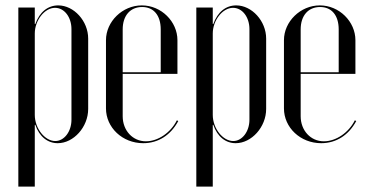

<svg xmlns="http://www.w3.org/2000/svg" viewBox="-20 -523 1373 712"><path d="M48 169H109V-60H111C126 -16 157 8 194 8C253 8 307 -52 307 -119V-380C307 -445 254 -503 196 -503C158 -503 127 -479 111 -434H109V-495H48ZM109 -97V-399C109 -447 145 -494 184 -494C219 -494 245 -459 245 -415V-79C245 -35 218 0 185 0C146 0 109 -47 109 -97Z M373 -374V-121C373 -50 434 8 511 8C567 8 613 -22 641 -74L636 -77C613 -31 566 1 521 1C472 1 435 -39 435 -92V-249H638V-374C638 -443 578 -503 506 -503C434 -503 373 -443 373 -374ZM435 -255V-414C435 -465 463 -497 507 -497C550 -497 576 -466 576 -414V-255Z M708 169H769V-60H771C786 -16 817 8 854 8C913 8 967 -52 967 -119V-380C967 -445 914 -503 856 -503C818 -503 787 -479 771 -434H769V-495H708ZM769 -97V-399C769 -447 805 -494 844 -494C879 -494 905 -459 905 -415V-79C905 -35 878 0 845 0C806 0 769 -47 769 -97Z M1033 -374V-121C1033 -50 1094 8 1171 8C1227 8 1273 -22 1301 -74L1296 -77C1273 -31 1226 1 1181 1C1132 1 1095 -39 1095 -92V-249H1298V-374C1298 -443 1238 -503 1166 -503C1094 -503 1033 -443 1033 -374ZM1095 -255V-414C1095 -465 1123 -497 1167 -497C1210 -497 1236 -466 1236 -414V-255Z"/></svg>

Font: Moniqa Display
Style: Regular
Weight: 400
Designer: Rajesh Rajput
Foundry: Rajesh Rajput
Version: Version 1.000